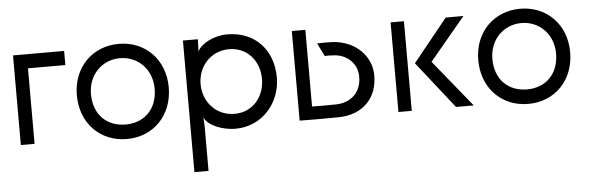

<svg xmlns="http://www.w3.org/2000/svg" viewBox="-47 -632 3078 1003"><g transform="rotate(-5 1492.5 -131.0)"><path d="M117 0V-396H313V-470H45V0Z M600 -407C693 -407 767 -335 767 -233C767 -124 697 -59 600 -59C503 -59 433 -124 433 -233C433 -335 507 -407 600 -407ZM359 -233C359 -88 459 17 600 17C741 17 841 -88 841 -233C841 -381 737 -482 600 -482C463 -482 359 -381 359 -233Z M1172 -65C1074 -65 1008 -143 1008 -235C1008 -326 1074 -404 1172 -404C1267 -404 1330 -329 1330 -235C1330 -140 1267 -65 1172 -65ZM936 220H1010V-8L1008 -60C1028 -15 1105 13 1170 13C1311 13 1408 -103 1408 -235C1408 -382 1312 -482 1170 -482C1099 -482 1032 -447 1012 -406L1014 -458V-470H936Z M1578 -68V-470H1507V0C1587 1 1633 1 1713 0C1836 -2 1916 -80 1916 -201C1916 -306 1830 -388 1713 -394C1684 -395 1661 -395 1633 -394L1667 -325C1685 -326 1690 -326 1718 -324C1772 -321 1837 -281 1837 -201C1837 -118 1780 -69 1704 -68C1653 -67 1628 -67 1578 -68Z M2025 -470V0H2095V-470ZM2133 -246 2327 0H2420L2220 -246L2407 -470H2314Z M2705 -407C2798 -407 2872 -335 2872 -233C2872 -124 2802 -59 2705 -59C2608 -59 2538 -124 2538 -233C2538 -335 2612 -407 2705 -407ZM2464 -233C2464 -88 2564 17 2705 17C2846 17 2946 -88 2946 -233C2946 -381 2842 -482 2705 -482C2568 -482 2464 -381 2464 -233Z"/></g></svg>

Font: Kreadon Medium
Style: Regular
Weight: 500
Designer: kohakuno
Foundry: StudioGnu
Version: Version 1.000;Glyphs 3.1.2 (3151)